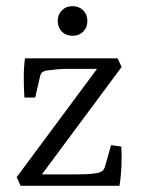

<svg xmlns="http://www.w3.org/2000/svg" viewBox="-20 -602 460 622"><path d="M304 -392 311 -379H203Q184 -379 166 -377.5Q148 -376 134 -374Q121 -372 116 -367Q111 -362 109 -351L94 -286H59Q57 -319 57 -352Q57 -385 61 -413H361L374 -385L106 -24L99 -37H213Q236 -37 255 -37.5Q274 -38 293 -41Q304 -43 310.5 -47.5Q317 -52 320 -62L340 -132L373 -127Q375 -97 373.5 -63.5Q372 -30 367 0H47L34 -28ZM263 -534Q263 -513 249.5 -499.5Q236 -486 215 -486Q194 -486 180.5 -499.5Q167 -513 167 -534Q167 -555 180.5 -568.5Q194 -582 215 -582Q236 -582 249.5 -568.5Q263 -555 263 -534Z"/></svg>

Font: Rasa Light
Style: Regular
Weight: 300
Designer: Anna Giedrys (Yrsa+Rasa design), David Brezina (Yrsa art-direction, Rasa art-direction, design)
Foundry: Rosetta Type Foundry
Version: Version 2.004